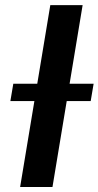

<svg xmlns="http://www.w3.org/2000/svg" viewBox="-20 -748 394 768"><path d="M310.5 -727.5 189.9 0H60.5L181.2 -727.5ZM21.5 -343.8 33.2 -413.1H354.5L342.8 -343.8Z"/></svg>

Font: Inter 28pt SemiBold
Style: Italic
Weight: 600
Italic angle: -9.3988°
Designer: Rasmus Andersson
Foundry: rsms
Version: Version 4.001;git-66647c0bb